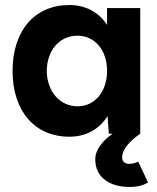

<svg xmlns="http://www.w3.org/2000/svg" viewBox="-20 -532 626 764"><path d="M256 12C323 12 375 -18 408 -70L413 0H428C391 26 359 62 359 102C359 175 418 212 495 212C525 212 550 206 569 194L530 111C523 115 510 120 493 120C477 120 466 110 466 95C466 61 498 28 538 0V-500H406V-433C373 -483 322 -512 256 -512C118 -512 30 -410 30 -250C30 -90 118 12 256 12ZM289 -109C218 -109 167 -168 166 -250C167 -332 217 -390 288 -390C358 -390 406 -332 406 -250C406 -168 358 -109 289 -109Z"/></svg>

Font: HB Figtree Prototype
Style: Bold
Weight: 700
Designer: Alfredo Marco Pradil
Foundry: Hanken Design Co.®
Version: Version 1.002;Glyphs 3.2 (3228)